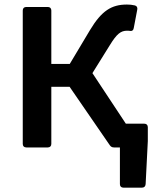

<svg xmlns="http://www.w3.org/2000/svg" viewBox="-20 -655 693 853"><path d="M539.1 -105.5 390.6 -330.1 467.8 -454.1C499 -504.9 516.6 -518.6 544.9 -518.6C547.9 -518.6 552.7 -518.6 558.6 -517.6C566.4 -516.6 572.3 -519.5 574.2 -530.3L589.8 -612.3C591.8 -621.1 587.9 -628.9 579.1 -630.9C567.4 -633.8 555.7 -634.8 543.9 -634.8C475.6 -634.8 431.6 -607.4 379.9 -521.5L290 -371.1H208V-608.4C208 -618.2 202.1 -624 192.4 -624H96.7C86.9 -624 81.1 -618.2 81.1 -608.4V-15.6C81.1 -5.9 86.9 0 96.7 0H192.4C202.1 0 208 -5.9 208 -15.6V-269.5H289.1L467.8 -9.8C472.7 -2.9 478.5 0 486.3 0H512.7V163.1C512.7 172.9 518.6 178.7 528.3 178.7H610.4C620.1 178.7 626 173.8 627 163.1L636.7 -28.3V-89.8C636.7 -99.6 630.9 -105.5 621.1 -105.5Z"/></svg>

Font: Ed Sans Neue SemiBold
Style: Regular
Weight: 600
Designer: Stephen Hutchings
Version: Version 1.004;PS 001.004;hotconv 1.0.88;makeotf.lib2.5.64775